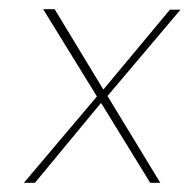

<svg xmlns="http://www.w3.org/2000/svg" viewBox="-20 -398 413 418"><path d="M214 -189 329 0H307L200 -174L56 0H32L191 -188L74 -378H99L205 -203L350 -377H373Z"/></svg>

Font: Josefin Sans Thin
Style: Italic
Weight: 200
Italic angle: -7°
Designer: Santiago Orozco
Foundry: Typemade
Version: Version 2.000